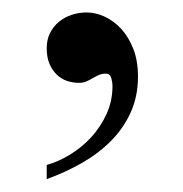

<svg xmlns="http://www.w3.org/2000/svg" viewBox="-20 -117 290 305"><path d="M199.2 4.9Q199.2 36.1 187.5 61.8Q175.8 87.4 155.8 107.4Q135.7 127.4 109.4 142.3Q83 157.2 54.2 167.5V145Q72.3 140.1 91.1 128.7Q109.9 117.2 124.8 101.1Q139.6 85 149.2 64.2Q158.7 43.5 158.7 19Q158.7 13.7 156.7 6.8Q154.8 0 147.9 0Q142.1 0 137 2.2Q131.8 4.4 127 7.3Q122.1 10.3 116.9 12.5Q111.8 14.6 106 14.6Q95.7 14.6 86.4 11.5Q77.1 8.3 70.1 1.5Q63 -5.4 58.6 -15.6Q54.2 -25.9 54.2 -40.5Q54.2 -53.7 59.3 -64.2Q64.5 -74.7 73.2 -82Q82 -89.4 93.5 -93.3Q105 -97.2 117.7 -97.2Q131.8 -97.2 146.2 -90.6Q160.6 -84 172.4 -71.3Q184.1 -58.6 191.7 -39.6Q199.2 -20.5 199.2 4.9Z"/></svg>

Font: Doulos SIL
Style: Regular
Weight: 400
Designer: Walt Agee, Victor Gaultney, Peter Martin, Debbi Hosken
Foundry: SIL International
Version: Version 4.110; 2011; Maintenance release